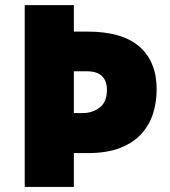

<svg xmlns="http://www.w3.org/2000/svg" viewBox="-20 -734 667 754"><path d="M595.2 -382.8Q595.2 -334 581.3 -289.1Q567.4 -244.1 535.9 -209Q504.4 -173.8 452.4 -153.3Q400.4 -132.8 324.2 -132.8H270V0H77.1V-713.9H270V-609.9H324.2Q460 -609.9 527.6 -550.8Q595.2 -491.7 595.2 -382.8ZM270 -290H305.2Q342.8 -290 371.3 -311.5Q399.9 -333 399.9 -381.8Q399.9 -415.5 380.9 -434.8Q361.8 -454.1 319.8 -454.1H270Z"/></svg>

Font: Open Sans ExtraBold
Style: Regular
Weight: 800
Designer: Monotype Design Team
Foundry: Monotype Imaging Inc.
Version: Version 3.003; ttfautohint (v1.8.4)